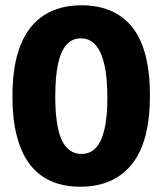

<svg xmlns="http://www.w3.org/2000/svg" viewBox="-20 -693 614 726"><path d="M284 13Q220 13 172 -8.5Q124 -30 92 -72.5Q60 -115 43.5 -179Q27 -243 27 -327Q27 -446 57.5 -522Q88 -598 146.5 -635.5Q205 -673 288 -673Q351 -673 399.5 -652Q448 -631 481 -589Q514 -547 530.5 -482.5Q547 -418 547 -332Q547 -245 530 -180Q513 -115 479 -72.5Q445 -30 396 -8.5Q347 13 284 13ZM288 -111Q321 -111 342.5 -134Q364 -157 375 -204Q386 -251 386 -323Q386 -400 374.5 -449.5Q363 -499 341 -523.5Q319 -548 285 -548Q253 -548 231.5 -524Q210 -500 199.5 -451.5Q189 -403 189 -328Q189 -273 195 -232Q201 -191 213 -164.5Q225 -138 244 -124.5Q263 -111 288 -111Z"/></svg>

Font: Bricolage Grotesque 72pt SemiCondensed ExtraBold
Style: Regular
Weight: 800
Width: 4
Designer: Mathieu Triay
Foundry: Atelier Triay
Version: Version 1.001;gftools[0.9.33.dev8+g029e19f]